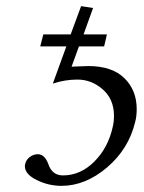

<svg xmlns="http://www.w3.org/2000/svg" viewBox="-20 -593 469 625"><path d="M347 -180Q351 -196 351 -216Q351 -270 314.5 -302Q278 -334 232 -334Q192 -334 152 -321L196 -442H111L121 -481H210L244 -573L283 -567L252 -481H328L319 -442H237L213 -376L267 -378Q345 -378 385 -338.5Q425 -299 425 -238Q425 -214 420 -196Q399 -108 328.5 -48Q258 12 180 12Q138 12 99.5 -7Q61 -26 61 -52Q61 -57 62 -59Q65 -73 77 -82Q89 -91 103 -91Q125 -91 137 -60Q149 -22 185 -22Q242 -22 287 -67Q332 -112 347 -180Z"/></svg>

Font: Linux Libertine O
Style: Italic
Weight: 400
Italic angle: -12°
Designer: Philipp H. Poll
Foundry: Philipp H. Poll
Version: Version 5.1.6